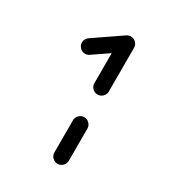

<svg xmlns="http://www.w3.org/2000/svg" viewBox="-134 -599 616 678"><g transform="rotate(30 174.0 -259.5)"><path d="M202.6 0Q190.4 0 181.7 -8.7Q173 -17.4 173 -29.6V-160.7Q173 -172.6 181.7 -181.3Q190.4 -190 202.6 -190Q214.4 -190 223.1 -181.3Q231.9 -172.6 231.9 -160.7V-29.6Q231.9 -17.4 223.1 -8.7Q214.4 0 202.6 0ZM202.6 -519.3Q214.4 -519.3 223.1 -510.6Q231.9 -501.9 231.9 -489.6Q231.9 -481.9 228.3 -475.6Q224.8 -469.3 218.9 -465.6L108.9 -390.4Q101.5 -385.2 92.6 -385.2Q80.4 -385.2 71.7 -393.9Q63 -402.6 63 -414.8Q63 -422.2 66.5 -428.5Q70 -434.8 75.9 -438.9L185.9 -514.1Q194.4 -519.3 202.6 -519.3ZM202.6 -282.6Q190.4 -282.6 181.7 -291.1Q173 -299.6 173 -311.9V-489.3Q173 -501.1 181.7 -509.8Q190.4 -518.5 202.6 -518.5Q214.4 -518.5 223.1 -509.8Q231.9 -501.1 231.9 -489.3V-311.9Q231.9 -299.6 223.1 -291.1Q214.4 -282.6 202.6 -282.6Z"/></g></svg>

Font: 26F Galaxy Hebrew Medium
Style: Regular
Weight: 500
Designer: C₂₉H₂₅N₃O₅
Version: Version 1.000